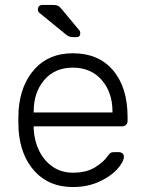

<svg xmlns="http://www.w3.org/2000/svg" viewBox="-20 -745 586 775"><path d="M274 10Q179 10 121 -52.5Q63 -115 55 -220L54 -260L55 -300Q63 -404 120.5 -467Q178 -530 274 -530Q378 -530 436.5 -461Q495 -392 495 -272V-257Q495 -247 488.5 -241Q482 -235 472 -235H116V-225Q118 -178 137.5 -137.5Q157 -97 192 -72.5Q227 -48 274 -48Q329 -48 363.5 -69.5Q398 -91 413 -113Q422 -125 426.5 -128Q431 -131 443 -131H459Q468 -131 474 -126Q480 -121 480 -113Q480 -92 453.5 -62.5Q427 -33 380 -11.5Q333 10 274 10ZM434 -291V-295Q434 -372 390.5 -422Q347 -472 274 -472Q201 -472 158.5 -422Q116 -372 116 -295V-291ZM278 -595Q267 -595 261 -597Q255 -599 247 -605L138 -694Q133 -699 133 -706Q133 -725 152 -725H193Q207 -725 214 -721.5Q221 -718 230 -707L299 -624Q304 -619 304 -611Q304 -595 288 -595Z"/></svg>

Font: Rubik AZ
Style: Regular
Weight: 300
Designer: Hubert and Fischer
Foundry: Hubert & Fischer
Version: Version 2.000